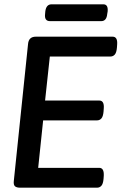

<svg xmlns="http://www.w3.org/2000/svg" viewBox="-20 -870 586 890"><path d="M212 -772Q185 -772 189 -805L190 -817Q194 -850 219 -850H459Q482 -850 479 -817L477 -805Q474 -772 449 -772ZM73 0Q57 0 49.5 -6.5Q42 -13 44 -31L110 -666Q113 -700 146 -700H502Q526 -700 523 -663L522 -649Q520 -626 512 -617Q504 -608 492 -608H211L189 -404H440Q464 -404 461 -367L460 -353Q458 -330 450 -321Q442 -312 430 -312H180L157 -92H440Q463 -92 461 -55L460 -41Q458 -18 450 -9Q442 0 430 0Z"/></svg>

Font: Asap Medium
Style: Italic
Weight: 500
Italic angle: -6°
Designer: Pablo Cosgaya
Foundry: Omnibus-Type
Version: Version 3.001; ttfautohint (v1.8.3)